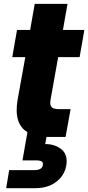

<svg xmlns="http://www.w3.org/2000/svg" viewBox="-20 -714 460 1001"><path d="M71.8 -193.8 111.8 -416H43.9L68.8 -558.1H137.2L161.1 -693.8H332L308.1 -558.1H419.9L395 -416H283.2L243.2 -191.9Q239.3 -166.5 249 -155.8Q258.8 -145 287.1 -145H348.1L321.8 0H234.9H222.2L215.8 37.1Q267.6 37.1 301.5 65.4Q335.4 93.8 325.2 150.9Q317.9 189.9 292 217Q266.1 244.1 233.9 255.6Q201.7 267.1 165 267.1H12.2L27.8 172.9H159.2Q199.2 172.9 203.1 147Q206.1 133.3 197 127.7Q188 122.1 168 122.1H97.2L123 -24.9Q50.3 -68.4 71.8 -193.8Z"/></svg>

Font: Poppins
Style: Bold Italic
Weight: 700
Italic angle: -10°
Designer: Ninad Kale (Devanagari), Jonny Pinhorn (Latin)
Foundry: Indian Type Foundry
Version: Version 3.200;PS 1.000;hotconv 16.6.54;makeotf.lib2.5.65590